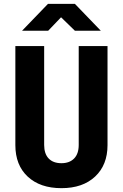

<svg xmlns="http://www.w3.org/2000/svg" viewBox="-20 -970 640 1000"><path d="M300 10Q189 10 124.5 -50Q60 -110 60 -214V-730H210V-215Q210 -169 233.5 -144.5Q257 -120 300 -120Q342 -120 366 -144.5Q390 -169 390 -215V-730H540V-214Q540 -111 475.5 -50.5Q411 10 300 10ZM95 -810 230 -950H370L505 -810H370L298 -880L231 -810Z"/></svg>

Font: Tiny ExtraBold
Style: Regular
Weight: 800
Designer: Philipp Nurullin, Konstantin Bulenkov
Foundry: JetBrains
Version: Version 2.251; ttfautohint (v1.8.4.7-5d5b)